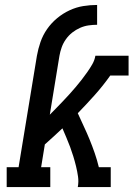

<svg xmlns="http://www.w3.org/2000/svg" viewBox="-20 -755 540 775"><path d="M7 0V-80H55L129 -530Q134 -558 143.5 -585.5Q153 -613 170 -637.5Q187 -662 210.5 -681.5Q234 -701 261 -713.5Q288 -726 316 -730.5Q344 -735 372 -735V-655Q355 -655 337.5 -652.5Q320 -650 303 -642.5Q286 -635 271.5 -623.5Q257 -612 246 -596.5Q235 -581 229 -564Q223 -547 220 -530L181 -292Q195 -306 208 -319.5Q221 -333 234.5 -347Q248 -361 260.5 -375Q273 -389 285.5 -403.5Q298 -418 309.5 -433Q321 -448 332 -463.5Q343 -479 352.5 -495.5Q362 -512 365 -530H499V-450H425Q396 -409 362.5 -371.5Q329 -334 294 -298Q306 -271 318.5 -244.5Q331 -218 342 -191Q353 -164 362.5 -136.5Q372 -109 379 -80H427V0H294Q298 -21 295 -42Q292 -63 287 -83.5Q282 -104 276 -123.5Q270 -143 263 -162Q256 -181 248 -199.5Q240 -218 232 -237Q215 -221 197 -204.5Q179 -188 161 -172L146 -80H183V0Z"/></svg>

Font: Iosevka Curly Slab MdObl
Style: Regular
Weight: 500
Italic angle: -9°
Monospace: yes
Designer: Belleve Invis
Foundry: Belleve Invis
Version: Version 11.0.0; ttfautohint (v1.8.3)